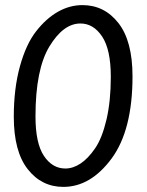

<svg xmlns="http://www.w3.org/2000/svg" viewBox="-20 -726 575 752"><path d="M303 -706Q389 -706 444 -635.5Q499 -565 499 -427Q499 -216 417 -105Q335 6 228 6Q143 6 88.5 -63.5Q34 -133 34 -269Q34 -379 58 -466Q82 -553 121.5 -603.5Q161 -654 207 -680Q253 -706 303 -706ZM295 -634Q228 -634 173.5 -544Q119 -454 119 -270Q119 -165 152 -115.5Q185 -66 236 -66Q266 -66 295.5 -85.5Q325 -105 352.5 -145Q380 -185 397 -257.5Q414 -330 414 -425Q414 -532 380 -583Q346 -634 295 -634Z"/></svg>

Font: Asap
Style: Italic
Weight: 400
Italic angle: -6°
Designer: Pablo Cosgaya
Foundry: Pablo Cosgaya
Version: Version 1.007;PS 001.007;hotconv 1.0.70;makeotf.lib2.5.58329